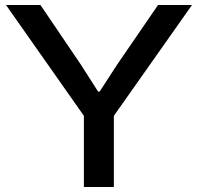

<svg xmlns="http://www.w3.org/2000/svg" viewBox="-20 -749 793 769"><path d="M316 0V-285L4 -729H142L304 -490L373 -382H379L449 -490L613 -729H749L436 -285V0Z"/></svg>

Font: Mona Sans Expanded Medium
Style: Regular
Weight: 500
Width: 7
Designer: Deni Anggara
Foundry: GitHub
Version: Version 2.000